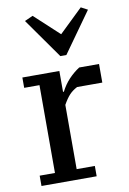

<svg xmlns="http://www.w3.org/2000/svg" viewBox="-90 -861 613 915"><g transform="rotate(-10 216.5 -403.0)"><path d="M284 -435Q261 -423 246 -407Q231 -391 214 -361V-50H302V0H35V-50H109V-475H35V-525H214V-424H218Q235 -457 258 -481.5Q281 -506 310 -525H406V-435ZM367 -806 399 -789 260 -594H231L94 -788L134 -806L253 -696Z"/></g></svg>

Font: PT Serif Caption
Style: Regular
Weight: 400
Designer: A.Korolkova, O.Umpeleva, V.Yefimov
Foundry: ParaType Ltd
Version: Version 1.000W OFL